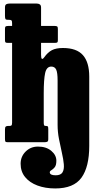

<svg xmlns="http://www.w3.org/2000/svg" viewBox="-20 -800 550 1080"><path d="M26 -654H48V-669.5Q48 -682 44.5 -685.2Q41 -688.5 31 -688.5H25.5Q14 -688.5 11 -692.5Q8 -696.5 8 -710.5V-757.5Q8 -772 15 -776Q22 -780 34.5 -780H186.5Q197 -780 204 -775.2Q211 -770.5 211 -757V-654H288Q298 -654 301.8 -651Q305.5 -648 305.5 -637V-574Q305.5 -565 302.8 -562Q300 -559 291.5 -559H211V-492Q211 -453.5 229 -478Q248.5 -505.5 272 -517.8Q295.5 -530 334 -530Q411 -530 446.5 -489.8Q482 -449.5 482 -369V20.5Q482 139 438.2 199.5Q394.5 260 290.5 260Q234.5 260 190.5 243.5Q146.5 227 121.2 196Q96 165 96 121Q96 80.5 124.2 52.5Q152.5 24.5 193.5 24.5Q240 24.5 268.5 48.5Q297 72.5 297 104Q297 129.5 287.8 140.8Q278.5 152 269.2 157.2Q260 162.5 260 169Q260 186 293 186Q322 186 331.8 169.2Q341.5 152.5 339 124Q336.5 95.5 328 58.8Q319.5 22 311.8 -18Q304 -58 304 -97.5V-347Q304 -391.5 296 -408.5Q288 -425.5 268.5 -425.5Q242 -425.5 234 -389.2Q226 -353 226 -275.5V-111.5Q226 -100 228 -95.8Q230 -91.5 237.5 -91.5H239.5Q247 -91.5 249.2 -88.5Q251.5 -85.5 251.5 -73.5V-17.5Q251.5 -5.5 246 -2.8Q240.5 0 229.5 0H23.5Q12.5 0 10.2 -4Q8 -8 8 -19.5V-72Q8 -84.5 12.5 -88Q17 -91.5 24 -91.5H32.5Q40 -91.5 44 -94.2Q48 -97 48 -110.5V-559H22Q13 -559 10.5 -562.2Q8 -565.5 8 -575V-638Q8 -648.5 12 -651.2Q16 -654 26 -654Z"/></svg>

Font: Besley* Condensed Heavy
Style: Regular
Weight: 800
Width: 3
Designer: Owen Earl
Foundry: indestructible type*
Version: Version 3.000; ttfautohint (v1.8.3)